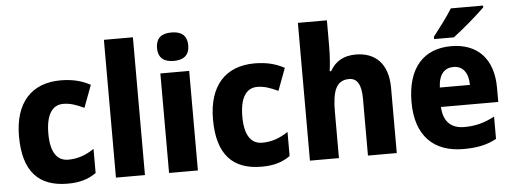

<svg xmlns="http://www.w3.org/2000/svg" viewBox="-50 -958 2819 1055"><g transform="rotate(-5 1359.0 -430.0)"><path d="M284 -41C351 -41 398 -55 442 -86V-219C397 -189 352 -172 299 -172C238 -172 202 -220 202 -324C202 -427 236 -480 298 -480C335 -480 370 -468 412 -448L458 -571C414 -595 363 -610 294 -610C135 -610 40 -510 40 -323C40 -128 126 -41 284 -41Z M711 -51V-811H551V-51Z M924 -819C872 -819 838 -798 838 -740C838 -683 873 -662 924 -662C974 -662 1010 -683 1010 -740C1010 -798 975 -819 924 -819ZM1003 -600H844V-51H1003Z M1354 -41C1421 -41 1468 -55 1512 -86V-219C1467 -189 1422 -172 1369 -172C1308 -172 1272 -220 1272 -324C1272 -427 1306 -480 1368 -480C1405 -480 1440 -468 1482 -448L1528 -571C1484 -595 1433 -610 1364 -610C1205 -610 1110 -510 1110 -323C1110 -128 1196 -41 1354 -41Z M1781 -669V-811H1621V-51H1781V-305C1781 -419 1802 -479 1874 -479C1920 -479 1941 -441 1941 -364V-51H2100V-410C2100 -546 2029 -610 1922 -610C1859 -610 1811 -586 1780 -531H1772C1776 -560 1781 -613 1781 -669Z M2643 -807V-817H2465C2438 -772 2392 -713 2359 -670V-657H2468C2519 -695 2606 -770 2643 -807ZM2448 -610C2298 -610 2205 -513 2205 -322C2205 -135 2305 -41 2467 -41C2545 -41 2599 -53 2650 -81V-204C2593 -174 2544 -161 2482 -161C2407 -161 2367 -205 2364 -282H2680V-360C2680 -521 2593 -610 2448 -610ZM2451 -495C2505 -495 2533 -453 2533 -389H2367C2370 -464 2404 -495 2451 -495Z"/></g></svg>

Font: Noto Sans Tamil UI SemiCondensed ExtraBold
Style: Regular
Weight: 800
Width: 4
Designer: Jelle Bosma - Monotype Design Team
Foundry: Monotype Imaging Inc.
Version: Version 2.004